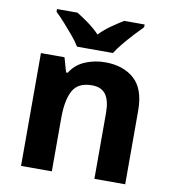

<svg xmlns="http://www.w3.org/2000/svg" viewBox="-85 -840 826 915"><g transform="rotate(10 328.5 -383.0)"><path d="M388 -556Q476 -556 529 -508.5Q582 -461 582 -356V0H433V-319Q433 -378 412 -407.5Q391 -437 345 -437Q277 -437 252 -390.5Q227 -344 227 -257V0H78V-546H192L212 -476H220Q246 -518 291.5 -537Q337 -556 388 -556ZM242 -606Q228 -629 205.5 -656Q183 -683 159.5 -709Q136 -735 117 -753V-766H216Q242 -750 272 -728.5Q302 -707 328 -680Q354 -707 385 -728.5Q416 -750 442 -766H541V-753Q523 -735 499 -709Q475 -683 452.5 -656Q430 -629 416 -606Z"/></g></svg>

Font: Noto Sans Gujarati UI
Style: Bold
Weight: 700
Designer: Jelle Bosma - Monotype Design Team, Universal Thirst
Foundry: Monotype Imaging Inc.
Version: Version 2.106; ttfautohint (v1.8.4.7-5d5b)